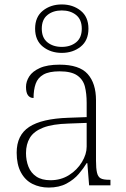

<svg xmlns="http://www.w3.org/2000/svg" viewBox="-20 -834 567 864"><path d="M199 10Q159 10 126 -6.5Q93 -23 74 -58.5Q55 -94 55 -147Q55 -226 111.5 -263Q168 -300 287 -304L370 -307V-371Q370 -413 362 -444.5Q354 -476 327.5 -494.5Q301 -513 248 -513Q201 -513 175.5 -498.5Q150 -484 140.5 -457Q131 -430 131 -393Q115 -393 106 -405Q97 -417 97 -443Q97 -467 111.5 -490Q126 -513 159.5 -528Q193 -543 248 -543Q337 -543 374.5 -501Q412 -459 412 -383V-111Q412 -76 416.5 -57Q421 -38 433 -31.5Q445 -25 471 -25H477V0H381L373 -100H370Q357 -78 335 -52Q313 -26 279.5 -8Q246 10 199 10ZM207 -23Q254 -23 290.5 -46Q327 -69 348.5 -104.5Q370 -140 370 -174V-281L289 -278Q216 -276 174 -259.5Q132 -243 114.5 -214Q97 -185 97 -145Q97 -112 108 -84Q119 -56 143.5 -39.5Q168 -23 207 -23ZM258 -596Q208 -596 173 -624Q138 -652 138 -705Q138 -758 173 -786Q208 -814 258 -814Q308 -814 343 -786Q378 -758 378 -705Q378 -652 343 -624Q308 -596 258 -596ZM258 -623Q297 -623 322.5 -643.5Q348 -664 348 -705Q348 -746 322.5 -766.5Q297 -787 258 -787Q219 -787 193.5 -766.5Q168 -746 168 -705Q168 -664 193.5 -643.5Q219 -623 258 -623Z"/></svg>

Font: Noto Serif Gujarati ExtraLight
Style: Regular
Weight: 250
Version: Version 2.102